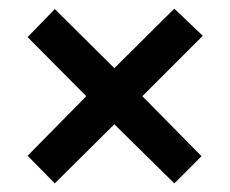

<svg xmlns="http://www.w3.org/2000/svg" viewBox="-20 -576 533 445"><path d="M384 -556 245 -418 107 -555 44 -490 180 -353 44 -215 107 -151 245 -288 384 -151 447 -214 310 -353 450 -493Z"/></svg>

Font: Noto Sans Lao UI Cond SemBd
Style: Regular
Weight: 600
Width: 3
Designer: Monotype Design Team
Foundry: Monotype Imaging Inc.
Version: Version 2.000